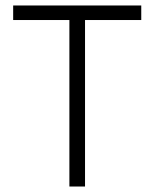

<svg xmlns="http://www.w3.org/2000/svg" viewBox="-20 -680 563 700"><path d="M233 0V-660H290V0ZM28 -607V-660H495V-607Z"/></svg>

Font: Bricolage Grotesque ExtraLight
Style: Regular
Weight: 250
Designer: Mathieu Triay
Foundry: Atelier Triay
Version: Version 1.000;gftools[0.9.30]